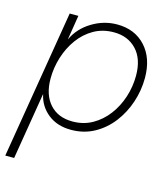

<svg xmlns="http://www.w3.org/2000/svg" viewBox="-122 -609 783 898"><g transform="rotate(15 269.5 -160.0)"><path d="M-12.7 204.1 106.4 -515.6H148.4L129.4 -397.5H129.9Q156.2 -454.1 213.4 -489Q270.5 -523.9 335 -523.9Q420.9 -523.9 472.7 -467.3Q524.4 -410.6 524.4 -315.4Q524.4 -254.9 505.1 -197Q485.8 -139.2 450 -92.8Q414.1 -46.4 364 -19Q314 8.3 252.4 8.3Q185.5 8.3 140.9 -27.1Q96.2 -62.5 84 -118.7H83.5L30.3 204.1ZM249 -31.2Q302.2 -31.2 345 -55.4Q387.7 -79.6 418.2 -120.1Q448.7 -160.6 465.1 -211.2Q481.4 -261.7 481.4 -314.9Q481.4 -395.5 439.7 -439.9Q397.9 -484.4 329.6 -484.4Q275.4 -484.4 232.7 -460Q189.9 -435.5 160.2 -394.5Q130.4 -353.5 114.5 -302.5Q98.6 -251.5 98.6 -198.7Q98.6 -120.6 138.7 -75.9Q178.7 -31.2 249 -31.2Z"/></g></svg>

Font: Inter Display ExtraLight
Style: Italic
Weight: 200
Italic angle: -9.39999°
Designer: Rasmus Andersson
Foundry: rsms
Version: Version 4.000;git-a52131595